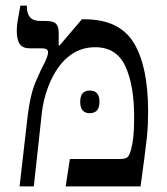

<svg xmlns="http://www.w3.org/2000/svg" viewBox="-20 -667 599 687"><path d="M50 0 79 -252Q88 -328 107.5 -374Q127 -420 140 -443Q147 -458 149.5 -466.5Q152 -475 152 -480Q152 -494 130 -494H87Q62 -494 51 -509Q40 -524 40 -557Q40 -576 43.5 -595Q47 -614 53 -647H76V-644Q76 -592 123 -592H143Q171 -592 180.5 -582Q190 -572 190 -550V-505L193 -504L273 -598H282Q407 -598 458.5 -514Q510 -430 510 -267Q510 -243 509 -221Q508 -199 505 -170.5Q502 -142 496.5 -101Q491 -60 483 0H215L230 -98H406Q428 -98 435.5 -104Q443 -110 449 -132Q454 -150 457 -176.5Q460 -203 460 -248Q460 -362 428.5 -430Q397 -498 321 -498Q278 -498 244.5 -478Q211 -458 187.5 -424Q164 -390 149.5 -348.5Q135 -307 130 -266L101 0ZM267 -303Q267 -343 301 -343Q336 -343 336 -303Q336 -262 301 -262Q267 -262 267 -303Z"/></svg>

Font: Noto Serif Hebrew SemiCondensed
Style: Regular
Weight: 400
Width: 4
Designer: Monotype Design Team
Foundry: Monotype Imaging Inc.
Version: Version 2.004; ttfautohint (v1.8.4.7-5d5b)